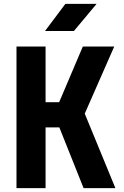

<svg xmlns="http://www.w3.org/2000/svg" viewBox="-20 -970 640 990"><path d="M65 0V-730H215V-443H285L407 -730H569L417 -384L575 0H411L286 -313H215V0ZM212 -810 317 -950H478L361 -810Z"/></svg>

Font: NKDuy Mono ExtraBold
Style: Regular
Weight: 800
Monospace: yes
Designer: NKDuy
Foundry: NKDuy
Version: Version 2.251; ttfautohint (v1.8.4.7-5d5b)